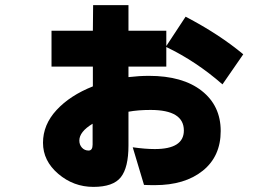

<svg xmlns="http://www.w3.org/2000/svg" viewBox="-20 -650 1040 748"><path d="M341.8 -313.5V-390.6H180.7V-530.3H341.8L342.8 -629.9H480.5V-530.3H627.9V-470.7L703.1 -585Q834 -516.6 927.7 -438.5L846.7 -321.3Q744.1 -411.1 627.9 -466.8V-390.6H480.5V-349.6Q522.5 -354.5 560.5 -354.5Q691.4 -354.5 765.6 -296.4Q839.8 -238.3 839.8 -139.6Q839.8 -41 770 15.1Q700.2 71.3 583 71.3Q555.7 71.3 541 70.3L497.1 -76.2Q545.9 -69.3 583 -69.3Q696.3 -69.3 696.3 -141.6Q696.3 -221.7 566.4 -221.7Q518.6 -221.7 480.5 -214.8V-83Q480.5 2.9 450.7 40.5Q420.9 78.1 343.8 78.1Q266.6 78.1 207 27.3Q147.5 -23.4 147.5 -93.8Q147.5 -164.1 200.2 -221.2Q252.9 -278.3 341.8 -313.5ZM289.1 -102.5Q289.1 -85.9 299.3 -74.7Q309.6 -63.5 325.2 -63.5Q340.8 -63.5 340.8 -86.9V-168Q289.1 -136.7 289.1 -102.5Z"/></svg>

Font: GenEi M Gothic v2 Heavy
Style: Regular
Weight: 800
Version: Version 2.0